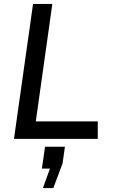

<svg xmlns="http://www.w3.org/2000/svg" viewBox="-20 -706 572 976"><path d="M246 -686H148L51 0H477V-89H162ZM310 40H209L193 151H234L198 250H251L298 125Z"/></svg>

Font: Chivo
Style: Italic
Weight: 400
Italic angle: -8°
Designer: Hector Gatti
Foundry: Omnibus-Type
Version: Version 1.003;PS 001.003;hotconv 1.0.70;makeotf.lib2.5.58329